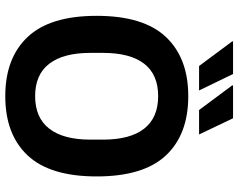

<svg xmlns="http://www.w3.org/2000/svg" viewBox="-110 -804 925 746"><g transform="rotate(90 353.0 -430.5)"><path d="M407 -741 311 -870 312 -873H439L502 -741ZM236 -741 140 -870 141 -873H267L331 -741ZM353 12Q205 12 123 -75Q41 -162 41 -343Q41 -525 123 -612Q205 -699 353 -699Q502 -699 583.5 -612Q665 -525 665 -343Q665 -162 583.5 -75Q502 12 353 12ZM353 -104Q437 -104 479.5 -159Q522 -214 522 -318V-368Q522 -473 479.5 -527.5Q437 -582 353 -582Q269 -582 227 -527.5Q185 -473 185 -368V-318Q185 -214 227 -159Q269 -104 353 -104Z"/></g></svg>

Font: Archivo SemiCondensed
Style: Bold
Weight: 680
Width: 4
Designer: Hector Gatti
Foundry: Omnibus-Type
Version: Version 2.001; ttfautohint (v1.8.3)